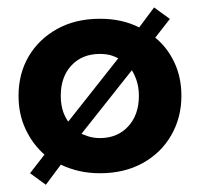

<svg xmlns="http://www.w3.org/2000/svg" viewBox="-20 -461 544 522"><path d="M104.7 41.3 61.7 10 100.9 -40.7Q69.4 -68 49.9 -109Q30.4 -150 30.4 -200.5Q30.4 -260.8 58 -307.8Q85.7 -354.8 135.6 -382.4Q185.5 -410 251.8 -410Q312.4 -410 358.4 -386.4L398.9 -440.8L441.8 -409.5L402.1 -358.6Q434.9 -332 454 -291.4Q473.2 -250.8 473.2 -200.5Q473.2 -141.2 445.5 -93.2Q417.9 -45.2 368 -17.6Q318.1 10 251.8 10Q221.8 10 195.5 4Q169.1 -2 145.4 -13.4ZM148.5 -108.8 322 -328.4 316.2 -293.5Q302.8 -303 287.6 -308.7Q272.4 -314.4 251.8 -314.4Q203.7 -314.4 174.5 -283.4Q145.2 -252.4 145.2 -200.5Q145.2 -175.4 152.2 -155.9Q159.2 -136.5 175.1 -117.3ZM251.8 -85.6Q299.1 -85.6 328.3 -117.1Q357.6 -148.7 357.6 -200.5Q357.6 -224.9 350.5 -244.7Q343.4 -264.5 334.5 -275.2L353.1 -288.5L181.3 -71.7L192.6 -102Q205.1 -94.8 220.1 -90.2Q235.1 -85.6 251.8 -85.6Z"/></svg>

Font: Rokkitt SemiBold
Style: Regular
Weight: 600
Designer: Vernon Adams
Foundry: Vernon Adams
Version: Version 3.103